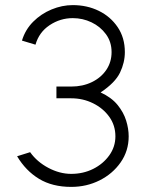

<svg xmlns="http://www.w3.org/2000/svg" viewBox="-20 -724 564 752"><path d="M259 8Q185 8 133 -23.5Q81 -55 47 -112L98 -128Q125 -90 169.5 -66.5Q214 -43 259 -43Q306 -43 345 -62.5Q384 -82 408 -115.5Q432 -149 432 -190Q432 -233 408 -266.5Q384 -300 344.5 -319.5Q305 -339 259 -339H201V-385H259Q304 -385 340 -402.5Q376 -420 396.5 -450.5Q417 -481 417 -520Q417 -560 395 -590Q373 -620 338.5 -636.5Q304 -653 265 -653Q216 -653 174.5 -625.5Q133 -598 119 -549L66 -565Q79 -608 110 -639Q141 -670 182 -687Q223 -704 265 -704Q321 -704 367 -681.5Q413 -659 441 -617.5Q469 -576 469 -520Q469 -479 450 -439.5Q431 -400 374 -362Q417 -342 440.5 -313Q464 -284 474 -252Q484 -220 484 -190Q484 -133 452.5 -88Q421 -43 370 -17.5Q319 8 259 8Z"/></svg>

Font: Kulim Park ExtraLight
Style: Regular
Weight: 275
Designer: Noponies / Dale Sattler
Foundry: Noponies
Version: Version 1.000; ttfautohint (v1.8.3)